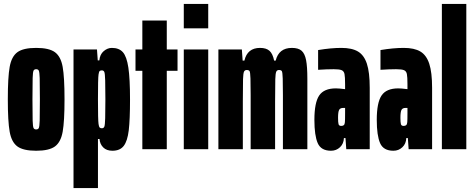

<svg xmlns="http://www.w3.org/2000/svg" viewBox="-20 -763 2431 982"><path d="M20 -255Q20 -368 29.5 -421Q39 -474 69 -496Q99 -518 165 -518Q231 -518 261 -496Q291 -474 300.5 -421Q310 -368 310 -255Q310 -142 300.5 -89Q291 -36 261 -14Q231 8 165 8Q99 8 69 -14Q39 -36 29.5 -89Q20 -142 20 -255ZM184 -255Q184 -334 183 -364Q182 -394 178.5 -401.5Q175 -409 165 -409Q155 -409 151.5 -401.5Q148 -394 147 -364Q146 -334 146 -255Q146 -176 147 -146Q148 -116 151.5 -108.5Q155 -101 165 -101Q175 -101 178.5 -108.5Q182 -116 183 -146Q184 -176 184 -255Z M356 -510H476L480 -454H488Q491 -485 510.5 -501.5Q530 -518 552 -518Q589 -518 608.5 -496Q628 -474 636.5 -417.5Q645 -361 645 -254Q645 -151 638.5 -96.5Q632 -42 613 -17Q594 8 555 8Q525 8 508 -9Q491 -26 489 -52H481V199H356ZM519 -255Q519 -315 518 -351Q517 -387 513.5 -395Q510 -403 501 -403Q493 -403 489.5 -399.5Q486 -396 484 -382Q481 -363 481 -255Q481 -149 484 -129Q486 -115 489.5 -111Q493 -107 501 -107Q510 -107 513.5 -115Q517 -123 518 -159Q519 -195 519 -255Z M708 0V-401H673V-510H708V-658H833V-510H888V-401H833V0Z M920 -618V-743H1045V-618ZM920 0V-510H1045V0Z M1097 -510H1217L1221 -453H1230Q1245 -518 1310 -518Q1342 -518 1358.5 -503Q1375 -488 1382 -453H1390Q1406 -518 1473 -518Q1506 -518 1522.5 -503.5Q1539 -489 1545.5 -455.5Q1552 -422 1552 -360V0H1427V-277Q1427 -330 1426 -361.5Q1425 -393 1421.5 -399Q1418 -405 1407 -405Q1397 -405 1393 -396.5Q1389 -388 1388 -358Q1387 -328 1387 -244V0H1262V-277Q1262 -330 1261 -361.5Q1260 -393 1256.5 -399Q1253 -405 1242 -405Q1232 -405 1228 -396.5Q1224 -388 1223 -358Q1222 -328 1222 -244V0H1097Z M1588 -150Q1588 -238 1612.5 -274.5Q1637 -311 1698 -311Q1713 -311 1745 -307V-332Q1745 -370 1742 -384.5Q1739 -399 1727.5 -404Q1716 -409 1687 -409Q1652 -409 1607 -406V-507Q1673 -518 1726 -518Q1780 -518 1811 -499.5Q1842 -481 1856.5 -437Q1871 -393 1871 -314V0H1751L1747 -57H1739Q1738 -28 1719 -10Q1700 8 1673 8Q1622 8 1605 -31Q1588 -70 1588 -150ZM1744 -138Q1745 -148 1745 -184V-211H1735Q1720 -211 1714.5 -201Q1709 -191 1709 -160Q1709 -137 1711.5 -128Q1714 -119 1725 -119Q1734 -119 1738.5 -123Q1743 -127 1744 -138Z M1907 -150Q1907 -238 1931.5 -274.5Q1956 -311 2017 -311Q2032 -311 2064 -307V-332Q2064 -370 2061 -384.5Q2058 -399 2046.5 -404Q2035 -409 2006 -409Q1971 -409 1926 -406V-507Q1992 -518 2045 -518Q2099 -518 2130 -499.5Q2161 -481 2175.5 -437Q2190 -393 2190 -314V0H2070L2066 -57H2058Q2057 -28 2038 -10Q2019 8 1992 8Q1941 8 1924 -31Q1907 -70 1907 -150ZM2063 -138Q2064 -148 2064 -184V-211H2054Q2039 -211 2033.5 -201Q2028 -191 2028 -160Q2028 -137 2030.5 -128Q2033 -119 2044 -119Q2053 -119 2057.5 -123Q2062 -127 2063 -138Z M2240 0V-743H2365V0Z"/></svg>

Font: Saira Ultra Condensed Black
Style: Regular
Weight: 900
Width: 1
Designer: Hector Gatti with collaboration of the Omnibus-Type team
Foundry: Omnibus-Type
Version: Version 1.001; ttfautohint (v1.8)